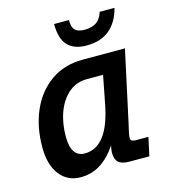

<svg xmlns="http://www.w3.org/2000/svg" viewBox="-111 -825 822 927"><g transform="rotate(-15 300.0 -362.0)"><path d="M179 12Q113 12 74.5 -38Q36 -88 36 -175Q36 -277 71.5 -358Q107 -439 174 -486.5Q241 -534 335 -534H545L468 -178Q463 -157 459 -139Q455 -121 455 -110Q455 -92 480 -92H544L524 0H426Q387 0 370.5 -15Q354 -30 354 -63Q354 -77 359 -99Q327 -49 282 -18.5Q237 12 179 12ZM227 -94Q285 -94 324 -144.5Q363 -195 383 -299L410 -438H330Q276 -438 238 -405.5Q200 -373 179.5 -318.5Q159 -264 159 -196Q159 -144 176.5 -119Q194 -94 227 -94ZM371 -595Q309 -595 277 -628.5Q245 -662 245 -736H319Q319 -699 334 -685Q349 -671 380 -671Q417 -671 439.5 -686Q462 -701 473 -736H547Q530 -669 486.5 -632Q443 -595 371 -595Z"/></g></svg>

Font: Geist Mono SemiBold
Style: Italic
Weight: 600
Italic angle: -12°
Monospace: yes
Designer: Basement.studio, Andrés Briganti, Mateo Zaragoza
Foundry: Basement.studio, Vercel, Andrés Briganti, Guido Ferreyra, Mateo Zaragoza
Version: Version 1.500; ttfautohint (v1.8.4.7-5d5b)